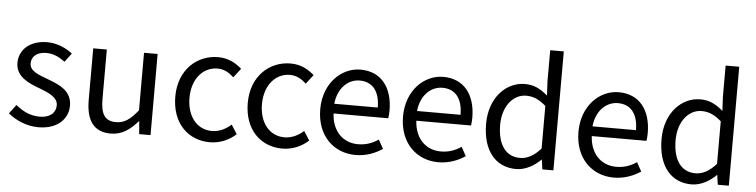

<svg xmlns="http://www.w3.org/2000/svg" viewBox="-48 -1032 5042 1280"><g transform="rotate(5 2473.5 -391.5)"><path d="M234 13C362 13 432 -60 432 -148C432 -251 345 -283 266 -313C205 -336 146 -355 146 -407C146 -449 177 -485 245 -485C294 -485 332 -465 370 -437L414 -496C371 -529 312 -557 245 -557C127 -557 58 -489 58 -403C58 -311 144 -274 220 -246C280 -223 344 -198 344 -143C344 -96 309 -58 237 -58C172 -58 123 -84 76 -122L31 -62C83 -19 157 13 234 13Z M718 13C793 13 847 -26 898 -85H901L908 0H984V-543H893V-158C841 -93 802 -66 746 -66C674 -66 644 -109 644 -210V-543H553V-199C553 -61 604 13 718 13Z M1381 13C1446 13 1508 -12 1556 -56L1517 -117C1483 -86 1439 -63 1389 -63C1289 -63 1221 -146 1221 -271C1221 -396 1293 -481 1391 -481C1435 -481 1468 -461 1500 -432L1547 -493C1508 -527 1459 -557 1388 -557C1249 -557 1126 -452 1126 -271C1126 -91 1237 13 1381 13Z M1866 13C1931 13 1993 -12 2041 -56L2002 -117C1968 -86 1924 -63 1874 -63C1774 -63 1706 -146 1706 -271C1706 -396 1778 -481 1876 -481C1920 -481 1953 -461 1985 -432L2032 -493C1993 -527 1944 -557 1873 -557C1734 -557 1611 -452 1611 -271C1611 -91 1722 13 1866 13Z M2356 13C2430 13 2488 -12 2536 -43L2503 -103C2463 -76 2420 -60 2367 -60C2264 -60 2193 -134 2187 -250H2553C2555 -263 2557 -282 2557 -302C2557 -457 2479 -557 2341 -557C2215 -557 2096 -447 2096 -271C2096 -92 2212 13 2356 13ZM2186 -315C2197 -422 2265 -484 2342 -484C2427 -484 2477 -425 2477 -315Z M2910 13C2984 13 3042 -12 3090 -43L3057 -103C3017 -76 2974 -60 2921 -60C2818 -60 2747 -134 2741 -250H3107C3109 -263 3111 -282 3111 -302C3111 -457 3033 -557 2895 -557C2769 -557 2650 -447 2650 -271C2650 -92 2766 13 2910 13ZM2740 -315C2751 -422 2819 -484 2896 -484C2981 -484 3031 -425 3031 -315Z M3430 13C3495 13 3552 -22 3595 -64H3597L3606 0H3680V-796H3589V-587L3594 -493C3546 -533 3505 -557 3441 -557C3317 -557 3206 -447 3206 -271C3206 -90 3294 13 3430 13ZM3450 -63C3354 -63 3300 -141 3300 -272C3300 -396 3369 -480 3457 -480C3502 -480 3543 -464 3589 -423V-138C3544 -88 3500 -63 3450 -63Z M4084 13C4158 13 4216 -12 4264 -43L4231 -103C4191 -76 4148 -60 4095 -60C3992 -60 3921 -134 3915 -250H4281C4283 -263 4285 -282 4285 -302C4285 -457 4207 -557 4069 -557C3943 -557 3824 -447 3824 -271C3824 -92 3940 13 4084 13ZM3914 -315C3925 -422 3993 -484 4070 -484C4155 -484 4205 -425 4205 -315Z M4604 13C4669 13 4726 -22 4769 -64H4771L4780 0H4854V-796H4763V-587L4768 -493C4720 -533 4679 -557 4615 -557C4491 -557 4380 -447 4380 -271C4380 -90 4468 13 4604 13ZM4624 -63C4528 -63 4474 -141 4474 -272C4474 -396 4543 -480 4631 -480C4676 -480 4717 -464 4763 -423V-138C4718 -88 4674 -63 4624 -63Z"/></g></svg>

Font: Noto Sans CJK JP Regular
Style: Regular
Weight: 400
Designer: Ryoko NISHIZUKA (kana & ideographs); Paul D. Hunt (Latin, Greek & Cyrillic); Wenlong ZHANG (bopomofo); Sandoll Communica
Foundry: Adobe Systems Incorporated
Version: Version 1.001;PS 1.001;hotconv 1.0.78;makeotf.lib2.5.61930